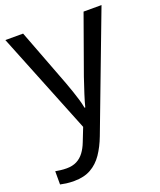

<svg xmlns="http://www.w3.org/2000/svg" viewBox="-143 -625 796 955"><g transform="rotate(-20 255.0 -148.0)"><path d="M1 -536H95L211 -231Q221 -204 229.5 -179Q238 -154 245 -130.5Q252 -107 256 -85H260Q266 -110 279 -150.5Q292 -191 306 -232L415 -536H510L279 74Q260 124 234.5 161.5Q209 199 172.5 219.5Q136 240 84 240Q60 240 42 237.5Q24 235 11 232V162Q22 164 37.5 166Q53 168 70 168Q101 168 123.5 156.5Q146 145 162 123.5Q178 102 189 73L217 2Z"/></g></svg>

Font: umalayalam25
Style: Book
Weight: 400
Designer: Jelle Bosma - Monotype Design Team
Foundry: Monotype Imaging Inc.
Version: Version 2.003